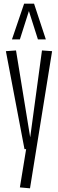

<svg xmlns="http://www.w3.org/2000/svg" viewBox="-20 -810 316 1043"><path d="M88 208 122 0H113L12 -532L67 -536L144 -64L208 -536L263 -532L143 213ZM45 -596 111 -790H165L229 -596H186L137 -750L88 -596Z"/></svg>

Font: Georama ExtraCondensed Light
Style: Regular
Weight: 300
Width: 2
Designer: Jean-Baptiste Levee
Foundry: Production Type
Version: Version 1.000